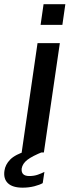

<svg xmlns="http://www.w3.org/2000/svg" viewBox="-66 -721 339 908"><path d="M36.5 0 111.5 -517H217L141.5 0ZM126 -603.5 140 -701H243L229 -603.5ZM41 166.5Q-6.5 166.5 -28.5 145.5Q-50.5 124.5 -45 86.5Q-41 57.5 -18 33.8Q5 10 64 -9L139 -4Q86.5 17 63.5 34.8Q40.5 52.5 36.5 76Q33 111.5 72.5 111.5Q95 111.5 113.2 105Q131.5 98.5 144 92L136 145Q122.5 153 96.5 159.8Q70.5 166.5 41 166.5Z"/></svg>

Font: Public Sans Medium
Style: Italic
Weight: 500
Italic angle: -8°
Designer: The Public Sans project authors (U.S. Web Design System). Libre Franklin designed by Pablo Impallari and Rodrigo Fuenzal
Version: Version 1.007; ttfautohint (v1.8.1) -l 8 -r 50 -G 200 -x 14 